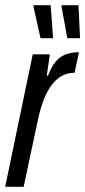

<svg xmlns="http://www.w3.org/2000/svg" viewBox="-25 -719 328 739"><path d="M101 -510H167L155 -428H160Q180 -481 208.5 -499.5Q237 -518 279 -518L262 -439Q159 -439 121 -258L66 0H-5ZM131 -572 104 -693V-699H170L179 -576V-572ZM234 -572 212 -693V-699H277L283 -576V-572Z"/></svg>

Font: Saira Ultra Condensed Medium
Style: Italic
Weight: 500
Width: 1
Italic angle: -12°
Designer: Hector Gatti with collaboration of the Omnibus-Type team
Foundry: Omnibus-Type
Version: Version 1.001; ttfautohint (v1.8)